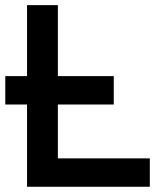

<svg xmlns="http://www.w3.org/2000/svg" viewBox="-30 -713 636 733"><path d="M-9.8 -314V-422.4H73.2V-693.4H190.9V-422.4H404.3V-314H190.9V-108.4H542V0H73.2V-314Z"/></svg>

Font: CaskaydiaCove NFP SemiBold
Style: Regular
Weight: 600
Designer: Aaron Bell
Foundry: Saja Typeworks
Version: Version 2111.001; VTT 6.35;Nerd Fonts 3.1.1